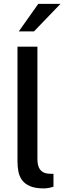

<svg xmlns="http://www.w3.org/2000/svg" viewBox="-20 -990 350 1016"><path d="M212.5 7Q166.5 7 138.8 -5Q111 -17 96.5 -37.2Q82 -57.5 77.2 -83.2Q72.5 -109 72.5 -136.5V-743H178V-147.5Q178 -111.5 192.2 -92.5Q206.5 -73.5 236 -71L263 -70V-2Q250.5 2 237.2 4.5Q224 7 212.5 7ZM79.5 -824 182.5 -969.5H300L160 -824Z"/></svg>

Font: Public Sans Thin Medium
Style: Regular
Weight: 500
Version: Version 2.001